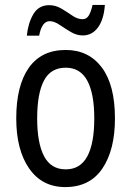

<svg xmlns="http://www.w3.org/2000/svg" viewBox="-20 -750 533 780"><path d="M447 -269Q447 -141 396 -65.5Q345 10 245 10Q151 10 98.5 -65.5Q46 -141 46 -269Q46 -402 97 -474.5Q148 -547 247 -547Q340 -547 393.5 -476Q447 -405 447 -269ZM131 -269Q131 -169 159 -115.5Q187 -62 247 -62Q306 -62 334.5 -114.5Q363 -167 363 -269Q363 -370 334.5 -422.5Q306 -475 247 -475Q186 -475 158.5 -422.5Q131 -370 131 -269ZM89 -605Q94 -656 115.5 -692.5Q137 -729 180 -729Q206 -729 229.5 -715Q253 -701 274 -686.5Q295 -672 315 -672Q332 -672 341 -687.5Q350 -703 356 -730H406Q402 -671 378 -638.5Q354 -606 316 -606Q291 -606 267 -620.5Q243 -635 221.5 -649.5Q200 -664 182 -664Q150 -664 139 -605Z"/></svg>

Font: Noto Sans Bengali UI Condensed
Style: Regular
Weight: 400
Width: 3
Designer: Jelle Bosma - Monotype Design Team
Foundry: Monotype Imaging Inc.
Version: Version 2.003; ttfautohint (v1.8.4.7-5d5b)